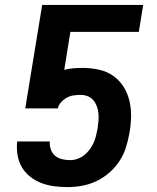

<svg xmlns="http://www.w3.org/2000/svg" viewBox="-20 -755 640 783"><path d="M256 8Q228 8 201 4.5Q174 1 149 -8.5Q124 -18 103 -34.5Q82 -51 69 -73.5Q56 -96 51.5 -123Q47 -150 50 -178H183Q182 -162 187 -146.5Q192 -131 204 -120.5Q216 -110 232.5 -106Q249 -102 266 -102Q281 -102 295.5 -107Q310 -112 322.5 -121.5Q335 -131 345 -144.5Q355 -158 361.5 -172Q368 -186 371.5 -201Q375 -216 378 -231Q380 -246 381.5 -261.5Q383 -277 381.5 -292Q380 -307 375 -321Q370 -335 361 -346Q352 -357 338 -362.5Q324 -368 309 -368Q295 -368 280.5 -366Q266 -364 253 -357Q240 -350 229.5 -338.5Q219 -327 216 -313H83L152 -735H564L546 -625H267L242 -470Q260 -475 279.5 -476.5Q299 -478 318 -478Q351 -478 383 -471Q415 -464 440.5 -446.5Q466 -429 483 -402.5Q500 -376 507.5 -345Q515 -314 514.5 -280.5Q514 -247 508 -214Q503 -184 494 -155Q485 -126 468 -99.5Q451 -73 426.5 -51.5Q402 -30 373.5 -16.5Q345 -3 315 2.5Q285 8 256 8Z"/></svg>

Font: Iosevka XBd Ex Obl
Style: Regular
Weight: 800
Width: 7
Italic angle: -9°
Monospace: yes
Designer: Belleve Invis
Foundry: Belleve Invis
Version: Version 32.5.0; ttfautohint (v1.8.4)